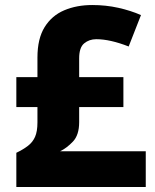

<svg xmlns="http://www.w3.org/2000/svg" viewBox="-20 -837 618 764"><path d="M347 -817Q401 -817 450.5 -806Q500 -795 541 -777L492 -652Q418 -681 363 -681Q335 -681 315 -664.5Q295 -648 295 -605V-530H471V-411H295V-351Q295 -300 270.5 -274Q246 -248 219 -235H560V-93H45V-229Q72 -242 91 -256.5Q110 -271 119.5 -292.5Q129 -314 129 -350V-411H45V-530H129V-608Q129 -683 157.5 -729Q186 -775 235.5 -796Q285 -817 347 -817Z"/></svg>

Font: Noto Sans Kannada UI ExtraBold
Style: Regular
Weight: 800
Designer: Jelle Bosma - Monotype Design Team
Foundry: Monotype Imaging Inc.
Version: Version 2.005; ttfautohint (v1.8.4.7-5d5b)